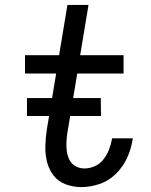

<svg xmlns="http://www.w3.org/2000/svg" viewBox="-20 -755 616 783"><path d="M312 8Q348 8 385.5 -4.5Q423 -17 452 -45.5Q481 -74 497.5 -109.5Q514 -145 520 -182Q521 -187 522 -191H437L436 -185Q432 -164 424 -143.5Q416 -123 401.5 -104.5Q387 -86 366 -77Q345 -68 324 -68Q305 -68 288.5 -77Q272 -86 263.5 -102.5Q255 -119 252.5 -138Q250 -157 251 -176.5Q252 -196 255 -215L295 -455H484V-530H307L341 -735H255L221 -530H82V-455H209L171 -227Q166 -194 165 -160.5Q164 -127 171.5 -96Q179 -65 198 -40Q217 -15 247.5 -3.5Q278 8 312 8ZM90 -282H392L391 -355H90Z"/></svg>

Font: Iosevka Sparkle Oblique
Style: Regular
Weight: 400
Italic angle: -9°
Designer: Belleve Invis
Foundry: Belleve Invis
Version: Version 4.5.0; ttfautohint (v1.8.3)